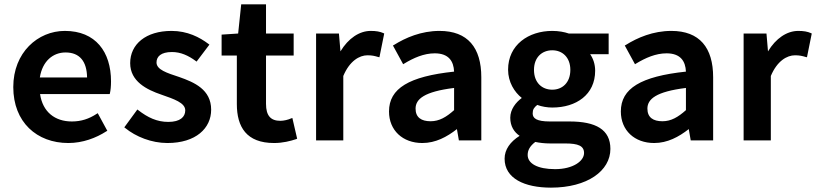

<svg xmlns="http://www.w3.org/2000/svg" viewBox="-20 -645 3749 882"><path d="M294 12C360 12 421 -11 469 -42L473 -44L429 -125L424 -122C389 -99 353 -87 310 -87C232 -87 176 -131 164 -213H484L485 -217C488 -229 490 -249 490 -271C490 -407 419 -503 278 -503C154 -503 41 -404 41 -245C41 -84 149 12 294 12ZM281 -404C346 -404 379 -363 380 -289H163C175 -365 224 -404 281 -404Z M555 -57C604 -17 676 12 749 12C880 12 950 -56 950 -141C950 -234 872 -267 804 -291C746 -310 699 -325 699 -358C699 -385 719 -406 770 -406C810 -406 845 -390 879 -365L883 -362L942 -440L938 -443C897 -474 841 -503 768 -503C650 -503 578 -442 578 -355C578 -271 654 -233 722 -210C779 -190 831 -173 831 -138C831 -108 808 -85 753 -85C701 -85 659 -105 615 -139L611 -142L551 -60Z M1239 12C1279 12 1314 3 1341 -6L1345 -8L1323 -103L1317 -101C1304 -95 1284 -90 1268 -90C1224 -90 1202 -113 1202 -168V-390H1329V-491H1202V-625H1088L1074 -491L998 -486V-390H1068V-167C1068 -62 1112 12 1239 12Z M1557 0V-296C1586 -365 1631 -391 1668 -391C1689 -391 1701 -388 1718 -383L1723 -382L1745 -491L1741 -493C1725 -500 1708 -503 1683 -503C1631 -503 1580 -469 1544 -409L1537 -491H1432V0Z M1920 12C1981 12 2033 -16 2079 -52L2088 0H2191V-290C2191 -426 2129 -503 1999 -503C1915 -503 1843 -472 1789 -438L1785 -436L1832 -350L1837 -353C1880 -379 1927 -400 1977 -400C2041 -400 2064 -364 2066 -316C1859 -294 1767 -239 1767 -133C1767 -46 1830 12 1920 12ZM2066 -241V-139C2030 -107 1998 -88 1958 -88C1916 -88 1889 -105 1889 -146C1889 -190 1929 -224 2066 -241Z M2439 7C2458 11 2481 14 2508 14H2577C2636 14 2663 25 2663 58C2663 95 2612 132 2530 132C2449 132 2404 106 2404 67C2404 46 2413 27 2439 7ZM2511 217C2678 217 2784 140 2784 39C2784 -50 2717 -87 2596 -87H2506C2444 -87 2427 -102 2427 -124C2427 -142 2433 -151 2448 -163C2469 -155 2495 -151 2517 -151C2627 -151 2714 -210 2714 -320C2714 -350 2705 -376 2691 -396H2776V-491H2593C2573 -498 2546 -503 2517 -503C2408 -503 2314 -439 2314 -325C2314 -268 2343 -222 2377 -195C2350 -175 2324 -143 2324 -104C2324 -65 2342 -38 2367 -21C2324 6 2298 42 2298 84C2298 175 2390 217 2511 217ZM2433 -324C2433 -382 2470 -414 2517 -414C2564 -414 2600 -381 2600 -324C2600 -265 2563 -233 2517 -233C2470 -233 2433 -265 2433 -324Z M2985 12C3046 12 3098 -16 3144 -52L3153 0H3256V-290C3256 -426 3194 -503 3064 -503C2980 -503 2908 -472 2854 -438L2850 -436L2897 -350L2902 -353C2945 -379 2992 -400 3042 -400C3106 -400 3129 -364 3131 -316C2924 -294 2832 -239 2832 -133C2832 -46 2895 12 2985 12ZM3131 -241V-139C3095 -107 3063 -88 3023 -88C2981 -88 2954 -105 2954 -146C2954 -190 2994 -224 3131 -241Z M3521 0V-296C3550 -365 3595 -391 3632 -391C3653 -391 3665 -388 3682 -383L3687 -382L3709 -491L3705 -493C3689 -500 3672 -503 3647 -503C3595 -503 3544 -469 3508 -409L3501 -491H3396V0Z"/></svg>

Font: Falling Sky
Style: Med
Weight: 500
Designer: Paul D. Hunt
Foundry: Adobe Systems Incorporated
Version: Version 1.02